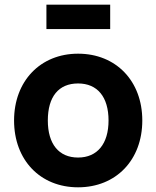

<svg xmlns="http://www.w3.org/2000/svg" viewBox="-20 -784 667 819"><path d="M178 -660H450V-764H178ZM313 15C475 15 587 -101.5 587 -270C587 -438.5 475 -555 313 -555C152 -555 40 -438 40 -270C40 -101.5 151.5 15 313 15ZM313 -112C231 -112 184 -169.5 184 -270C184 -371.5 230 -428 313 -428C395.5 -428 443 -370.5 443 -270C443 -170.5 395 -112 313 -112Z"/></svg>

Font: Vela Sans ExtBd
Style: Regular
Weight: 800
Designer: Principal design: Mikhail Sharanda - project Manrope.
Design modification: Ravid Balaliev
Foundry: Mikhail Sharanda
Version: Version 1.001